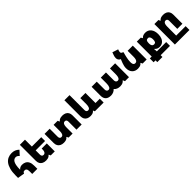

<svg xmlns="http://www.w3.org/2000/svg" viewBox="488 -2746 4973 4973"><g transform="rotate(-45 2974.5 -259.0)"><path d="M379 0V-85Q379 -153 360.5 -179.5Q342 -206 307 -206Q287 -206 269 -200Q251 -194 237 -156L47 -186V-270Q47 -404 73 -498Q99 -592 144.5 -650Q190 -708 251.5 -734.5Q313 -761 383 -761Q444 -761 494 -741.5Q544 -722 590 -678L479 -557Q457 -584 433.5 -597.5Q410 -611 383 -611Q356 -611 330 -599Q304 -587 282.5 -554Q261 -521 248 -460.5Q235 -400 235 -303L241 -302Q255 -323 286.5 -339.5Q318 -356 358 -356Q422 -356 469 -330.5Q516 -305 541.5 -252Q567 -199 567 -115V0Z M1205 -292V0H1058L1035 -49H1025Q1011 -29 990 -16Q969 -3 942 3.5Q915 10 883 10Q820 10 776 -12Q732 -34 709 -74.5Q686 -115 686 -173V-760H874V-213Q874 -179 890 -159Q906 -139 937 -139Q967 -139 984.5 -156Q1002 -173 1009.5 -200.5Q1017 -228 1017 -260V-292ZM775 -508H1218V-368H775Z M1993 -518Q2057 -518 2100.5 -496.5Q2144 -475 2167 -434.5Q2190 -394 2190 -336V0H2001V-295Q2001 -330 1985.5 -349.5Q1970 -369 1939 -369Q1910 -369 1892 -351Q1874 -333 1866 -299Q1858 -265 1858 -216V0H1711L1688 -49H1678Q1664 -29 1643 -16Q1622 -3 1595 3.5Q1568 10 1536 10Q1473 10 1429 -12Q1385 -34 1362 -74.5Q1339 -115 1339 -173V-508H1527V-213Q1527 -179 1543 -159Q1559 -139 1590 -139Q1620 -139 1637.5 -157Q1655 -175 1662.5 -209Q1670 -243 1670 -292V-508H1818L1840 -459H1850Q1865 -479 1886 -492Q1907 -505 1934 -511.5Q1961 -518 1993 -518Z M2513 10Q2451 10 2407.5 -11.5Q2364 -33 2341 -74Q2318 -115 2318 -173V-760H2506V-212Q2506 -178 2522 -158.5Q2538 -139 2567 -139Q2611 -139 2630 -179Q2649 -219 2649 -292V-508H2837V-140H2995V0H2674L2653 -49H2651Q2636 -29 2615.5 -16Q2595 -3 2569.5 3.5Q2544 10 2513 10Z M3263 9Q3163 9 3113 -40Q3063 -89 3063 -178V-508H3251V-221Q3251 -184 3268.5 -162Q3286 -140 3317 -140Q3359 -140 3379 -183Q3399 -226 3399 -302V-508H3588V-221Q3588 -197 3596 -178.5Q3604 -160 3619.5 -150Q3635 -140 3656 -140Q3684 -140 3701.5 -159.5Q3719 -179 3727 -215Q3735 -251 3735 -302V-508H3924V0H3777L3755 -54H3745Q3730 -33 3708.5 -19Q3687 -5 3659.5 2Q3632 9 3600 9Q3542 9 3500 -8.5Q3458 -26 3430 -60H3420Q3398 -30 3353 -10.5Q3308 9 3263 9Z M4106 -480 4278 -563V-546Q4271 -522 4262 -487.5Q4253 -453 4244.5 -413.5Q4236 -374 4230 -333Q4224 -292 4224 -255Q4224 -212 4232.5 -186.5Q4241 -161 4257.5 -150Q4274 -139 4297 -139Q4327 -139 4345.5 -157Q4364 -175 4373 -209Q4382 -243 4382 -292V-508H4571V0H4423L4400 -49H4390Q4376 -29 4355 -16Q4334 -3 4307 3.5Q4280 10 4248 10Q4148 10 4090 -51Q4032 -112 4032 -218Q4032 -257 4041 -297Q4050 -337 4063 -373Q4076 -409 4088 -437Q4100 -465 4106 -480ZM4278 -563 4112 -476 4103 -480Q4066 -497 4048 -525.5Q4030 -554 4030 -591Q4030 -621 4036 -644.5Q4042 -668 4049 -688L4075 -760L4235 -708L4224 -675Q4221 -665 4218 -652.5Q4215 -640 4215 -627Q4215 -604 4224 -592.5Q4233 -581 4268 -567Z M4718 243V178H4648V38H4718V-508H4865L4889 -463H4897Q4926 -495 4960.5 -506.5Q4995 -518 5035 -518Q5133 -518 5191 -446.5Q5249 -375 5249 -251Q5249 -173 5224 -114.5Q5199 -56 5153 -23.5Q5107 9 5042 9Q5002 9 4968.5 -5.5Q4935 -20 4909 -51H4898Q4903 -23 4904.5 -1.5Q4906 20 4906 36V38H5248V178H4906V243ZM4988 -140Q5026 -140 5042 -166.5Q5058 -193 5058 -250Q5058 -288 5049 -314.5Q5040 -341 5024.5 -355Q5009 -369 4987 -369Q4942 -369 4924.5 -344Q4907 -319 4907 -260V-251Q4907 -216 4915.5 -191Q4924 -166 4942 -153Q4960 -140 4988 -140Z M5362 243V-508H5510L5532 -459H5542Q5557 -479 5578 -492Q5599 -505 5626 -511.5Q5653 -518 5685 -518Q5749 -518 5792.5 -496.5Q5836 -475 5858.5 -434.5Q5881 -394 5881 -336V0H5693V-295Q5693 -330 5677.5 -349.5Q5662 -369 5631 -369Q5602 -369 5584 -351Q5566 -333 5558 -299Q5550 -265 5550 -216V243ZM5448 103H5896V243H5448Z"/></g></svg>

Font: Noto Sans Armenian Black
Style: Regular
Weight: 900
Version: Version 2.007